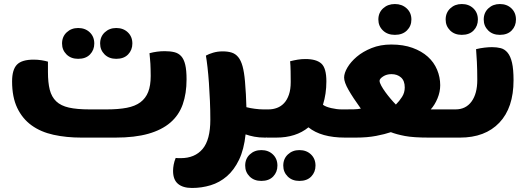

<svg xmlns="http://www.w3.org/2000/svg" viewBox="-20 -683 2609 953"><path d="M510 -140Q568 -140 609.5 -148Q651 -156 677 -175.5Q703 -195 715.5 -226.5Q728 -258 728 -306Q728 -325 727.5 -339.5Q727 -354 726.5 -366.5Q726 -379 724.5 -391.5Q723 -404 722 -419Q741 -424 759.5 -426.5Q778 -429 798 -429Q825 -429 845.5 -424Q866 -419 879.5 -404Q893 -389 899.5 -361.5Q906 -334 906 -289Q906 -219 887 -165Q868 -111 825.5 -74.5Q783 -38 716 -19Q649 0 553 0H384Q309 0 245.5 -14Q182 -28 136.5 -61Q91 -94 65.5 -147.5Q40 -201 40 -279Q40 -337 64 -362Q88 -387 147 -387Q167 -387 186 -384Q205 -381 218 -377V-326Q218 -273 227 -237.5Q236 -202 259 -180Q282 -158 322 -149Q362 -140 424 -140ZM368 -391Q332 -391 310 -413Q288 -435 288 -467Q288 -501 311 -522.5Q334 -544 368 -544Q403 -544 425.5 -522.5Q448 -501 448 -467Q448 -435 427 -413Q406 -391 368 -391ZM557 -391Q521 -391 499 -413Q477 -435 477 -467Q477 -501 500 -522.5Q523 -544 557 -544Q592 -544 614.5 -522.5Q637 -501 637 -467Q637 -435 616 -413Q595 -391 557 -391Z M852 101Q860 102 865.5 102Q871 102 877 102Q947 102 985.5 56.5Q1024 11 1024 -89Q1024 -135 1022 -182Q1020 -229 1017 -271.5Q1014 -314 1010 -349Q1006 -384 1002 -407Q1016 -415 1038 -421.5Q1060 -428 1085 -428Q1111 -428 1130 -422Q1149 -416 1162.5 -399.5Q1176 -383 1184 -354Q1192 -325 1196 -279Q1199 -246 1200.5 -215Q1202 -184 1203 -151Q1222 -146 1245.5 -143Q1269 -140 1286 -140H1301Q1310 -129 1315 -110Q1320 -91 1320 -68Q1320 -48 1314.5 -29Q1309 -10 1302 0H1295Q1266 0 1242.5 -4.5Q1219 -9 1199 -16Q1191 59 1166.5 110Q1142 161 1106 192Q1070 223 1025.5 236.5Q981 250 933 250Q888 250 863.5 229.5Q839 209 839 165Q839 151 842 134.5Q845 118 852 101Z M1305 0Q1286 -13 1274 -37Q1262 -61 1262 -90Q1262 -116 1269 -140H1313Q1335 -140 1355 -147.5Q1375 -155 1390 -171Q1405 -187 1414 -213Q1423 -239 1423 -276Q1423 -299 1422.5 -329Q1422 -359 1420 -379Q1440 -384 1458 -387Q1476 -390 1496 -390Q1550 -390 1575 -367.5Q1600 -345 1600 -279Q1600 -217 1583 -163Q1596 -153 1624 -146.5Q1652 -140 1675 -140H1699Q1719 -117 1719 -68Q1719 -48 1713 -29Q1707 -10 1700 0H1693Q1574 0 1511 -51Q1449 0 1351 0ZM1466 215Q1430 215 1408 193Q1386 171 1386 139Q1386 105 1409 83.5Q1432 62 1466 62Q1501 62 1523.5 83.5Q1546 105 1546 139Q1546 171 1525 193Q1504 215 1466 215ZM1277 215Q1241 215 1219 193Q1197 171 1197 139Q1197 105 1220 83.5Q1243 62 1277 62Q1312 62 1334.5 83.5Q1357 105 1357 139Q1357 171 1336 193Q1315 215 1277 215Z M1688 0Q1669 -13 1657 -37Q1645 -61 1645 -90Q1645 -116 1652 -140H1696Q1720 -140 1738.5 -140.5Q1757 -141 1771 -144Q1732 -198 1710 -236.5Q1688 -275 1688 -298Q1688 -320 1704.5 -348Q1721 -376 1751 -401.5Q1781 -427 1824.5 -444.5Q1868 -462 1922 -462Q1982 -462 2027.5 -445.5Q2073 -429 2103.5 -401.5Q2134 -374 2149.5 -337Q2165 -300 2165 -260Q2165 -227 2151.5 -194.5Q2138 -162 2118 -140H2225Q2245 -117 2245 -68Q2245 -48 2239 -29Q2233 -10 2226 0H2109Q2032 0 1990 -8Q1948 -16 1920 -27Q1891 -17 1847 -8.5Q1803 0 1746 0ZM1945 -164Q1962 -181 1975.5 -202Q1989 -223 1989 -249Q1989 -282 1970.5 -298.5Q1952 -315 1923 -315Q1899 -315 1881.5 -303.5Q1864 -292 1864 -282Q1864 -273 1872.5 -257.5Q1881 -242 1893 -225.5Q1905 -209 1919 -192.5Q1933 -176 1945 -164ZM1940 -510Q1903 -510 1880.5 -532Q1858 -554 1858 -586Q1858 -620 1881.5 -641.5Q1905 -663 1940 -663Q1975 -663 1998.5 -641.5Q2022 -620 2022 -586Q2022 -554 2000 -532Q1978 -510 1940 -510Z M2241 -140Q2292 -140 2320.5 -179Q2349 -218 2349 -286Q2349 -337 2347 -376Q2345 -415 2343 -439Q2363 -444 2384 -446.5Q2405 -449 2422 -449Q2446 -449 2465.5 -444Q2485 -439 2499.5 -421.5Q2514 -404 2521.5 -371.5Q2529 -339 2529 -285Q2529 -148 2458.5 -74Q2388 0 2263 0H2223Q2204 -13 2192 -37Q2180 -61 2180 -90Q2180 -116 2187 -140ZM2461 -510Q2425 -510 2403 -532Q2381 -554 2381 -586Q2381 -620 2404 -641.5Q2427 -663 2461 -663Q2496 -663 2518.5 -641.5Q2541 -620 2541 -586Q2541 -554 2520 -532Q2499 -510 2461 -510ZM2272 -510Q2236 -510 2214 -532Q2192 -554 2192 -586Q2192 -620 2215 -641.5Q2238 -663 2272 -663Q2307 -663 2329.5 -641.5Q2352 -620 2352 -586Q2352 -554 2331 -532Q2310 -510 2272 -510Z"/></svg>

Font: Baloo Bhaijaan
Style: Regular
Weight: 400
Designer: Devika Bhansali and Ek Type
Foundry: Ek Type
Version: Version 1.443;PS 1.000;hotconv 16.6.51;makeotf.lib2.5.65220;